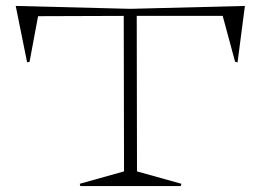

<svg xmlns="http://www.w3.org/2000/svg" viewBox="-20 -630 882 650"><path d="M33.2 -609.9 420.9 -600.1 809.1 -609.9 784.2 -418.9 775.9 -420.9 733.9 -576.2H442.9L443.8 -49.8L594.2 -7.8L591.8 0H252L250 -7.8L399.9 -49.8L398.9 -576.2L108.9 -575.2L80.1 -420.9L71.8 -418.9Z"/></svg>

Font: Halibut Exp Thin
Style: Regular
Weight: 250
Width: 7
Designer: Matteo Maggi
Foundry: Collletttivo
Version: Version 3.080 | FøM Fix